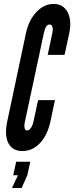

<svg xmlns="http://www.w3.org/2000/svg" viewBox="-20 -763 379 980"><path d="M94.5 8Q145.5 8 183.8 -32.2Q222 -72.5 237.5 -143.5L260.5 -252H174.5L151 -143.5Q146.5 -122 137.5 -109.5Q128.5 -97 118 -97Q108.5 -97 105.5 -109.5Q102.5 -122 107.5 -143.5L204 -594.5Q213 -638 233 -638Q244 -638 247.8 -625.5Q251.5 -613 246.5 -591.5L223.5 -483H309.5L333 -591.5Q347.5 -659 325 -701Q302.5 -743 253.5 -743Q205 -743 165.8 -701.5Q126.5 -660 112 -591.5L17 -143.5Q2 -72.5 22.8 -32.2Q43.5 8 94.5 8ZM41 196.5H90.5L119.5 131.5L134.5 62.5H62.5L47.5 131.5H72Z"/></svg>

Font: League Gothic SemiCondensed Italic
Style: Regular
Weight: 400
Width: 4
Designer: The League of Moveable Type
Version: Version 1.600; ttfautohint (v1.8.3)